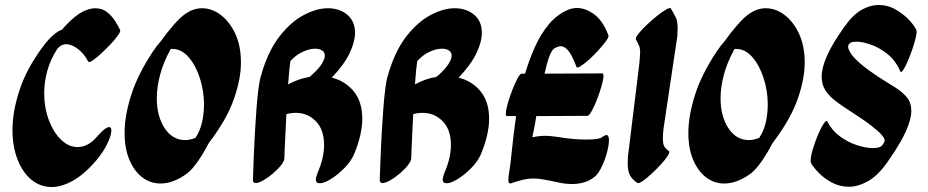

<svg xmlns="http://www.w3.org/2000/svg" viewBox="-20 -733 3716 769"><path d="M333 -487Q317 -518 292 -537Q267 -556 245 -556Q230 -556 217 -545Q213 -541 210 -538Q182 -495 169.5 -449.5Q157 -404 157 -360Q157 -302 175.5 -252.5Q194 -203 224.5 -173.5Q255 -144 291 -144Q310 -144 329.5 -153.5Q349 -163 368 -185Q386 -206 398 -215Q410 -224 417 -224Q426 -224 426 -210Q426 -192 410.5 -159Q395 -126 366 -91Q318 -35 272.5 -9.5Q227 16 187 16Q141 16 105.5 -13.5Q70 -43 50 -95Q30 -147 30 -213Q30 -287 58.5 -373Q87 -459 151 -545Q173 -575 193.5 -592.5Q214 -610 228 -614Q238 -626 249 -637Q283 -672 311 -686Q339 -700 361 -700Q390 -700 410 -683.5Q430 -667 442.5 -646.5Q455 -626 461 -613Q464 -608 452.5 -591.5Q441 -575 422.5 -555.5Q404 -536 384.5 -518Q365 -500 350.5 -490.5Q336 -481 333 -487Z M729 -38Q674 2 623 2Q582 2 549.5 -23Q517 -48 498 -93.5Q479 -139 479 -201Q479 -268 505 -351Q531 -434 592 -526Q607 -549 625 -569Q646 -599 674.5 -632Q703 -665 726 -680Q757 -700 789 -700Q829 -700 864.5 -673Q900 -646 922.5 -597.5Q945 -549 945 -482Q945 -416 916.5 -335.5Q888 -255 820 -165Q817 -161 815 -158Q799 -126 775 -90.5Q751 -55 729 -38ZM608 -340Q608 -267 639.5 -219.5Q671 -172 721 -172Q742 -172 763 -181Q781 -208 789 -242.5Q797 -277 797 -314Q797 -369 780.5 -420Q764 -471 735.5 -504Q707 -537 670 -537Q667 -537 664 -537Q635 -485 621.5 -434.5Q608 -384 608 -340Z M1398 -115Q1386 -87 1359.5 -60Q1333 -33 1305.5 -16Q1278 1 1261 1Q1245 1 1245 -14Q1245 -19 1247 -25.5Q1249 -32 1252 -41Q1266 -73 1272 -100.5Q1278 -128 1278 -152Q1278 -214 1245 -247.5Q1212 -281 1165 -281Q1146 -281 1127 -276Q1125 -232 1123 -193Q1121 -154 1120 -128.5Q1119 -103 1119 -100Q1119 -88 1105.5 -71Q1092 -54 1072.5 -37.5Q1053 -21 1034.5 -10.5Q1016 0 1004 0Q993 0 993 -12Q993 -13 994 -40Q995 -67 996.5 -110Q998 -153 1001 -203Q1004 -253 1007.5 -300.5Q1011 -348 1016 -383.5Q1021 -419 1026 -432Q1026 -433 1027 -433Q1028 -438 1029 -443Q1057 -534 1102 -590.5Q1147 -647 1198 -673.5Q1249 -700 1293 -700Q1340 -700 1371 -674Q1402 -648 1402 -601Q1402 -566 1380.5 -520.5Q1359 -475 1309 -422Q1362 -409 1396.5 -367.5Q1431 -326 1431 -257Q1431 -227 1423 -191.5Q1415 -156 1398 -115ZM1242 -538Q1220 -538 1192.5 -525.5Q1165 -513 1143 -488Q1141 -475 1138.5 -450.5Q1136 -426 1134 -395Q1176 -418 1220 -425Q1253 -453 1267 -474.5Q1281 -496 1281 -510Q1281 -524 1270 -531Q1259 -538 1242 -538Z M1906 -115Q1894 -87 1867.5 -60Q1841 -33 1813.5 -16Q1786 1 1769 1Q1753 1 1753 -14Q1753 -19 1755 -25.5Q1757 -32 1760 -41Q1774 -73 1780 -100.5Q1786 -128 1786 -152Q1786 -214 1753 -247.5Q1720 -281 1673 -281Q1654 -281 1635 -276Q1633 -232 1631 -193Q1629 -154 1628 -128.5Q1627 -103 1627 -100Q1627 -88 1613.5 -71Q1600 -54 1580.5 -37.5Q1561 -21 1542.5 -10.5Q1524 0 1512 0Q1501 0 1501 -12Q1501 -13 1502 -40Q1503 -67 1504.5 -110Q1506 -153 1509 -203Q1512 -253 1515.5 -300.5Q1519 -348 1524 -383.5Q1529 -419 1534 -432Q1534 -433 1535 -433Q1536 -438 1537 -443Q1565 -534 1610 -590.5Q1655 -647 1706 -673.5Q1757 -700 1801 -700Q1848 -700 1879 -674Q1910 -648 1910 -601Q1910 -566 1888.5 -520.5Q1867 -475 1817 -422Q1870 -409 1904.5 -367.5Q1939 -326 1939 -257Q1939 -227 1931 -191.5Q1923 -156 1906 -115ZM1750 -538Q1728 -538 1700.5 -525.5Q1673 -513 1651 -488Q1649 -475 1646.5 -450.5Q1644 -426 1642 -395Q1684 -418 1728 -425Q1761 -453 1775 -474.5Q1789 -496 1789 -510Q1789 -524 1778 -531Q1767 -538 1750 -538Z M2070 -438H2083Q2100 -495 2123 -546Q2146 -597 2178 -635.5Q2210 -674 2253 -693Q2272 -701 2291 -701Q2325 -701 2360 -675.5Q2395 -650 2417 -591Q2419 -585 2407.5 -569Q2396 -553 2377.5 -532.5Q2359 -512 2339.5 -494.5Q2320 -477 2305.5 -468Q2291 -459 2289 -465Q2270 -515 2255 -531.5Q2240 -548 2226 -548Q2220 -548 2214 -545.5Q2208 -543 2203 -541Q2191 -535 2181 -509Q2171 -483 2161 -438L2393 -439Q2397 -439 2397 -429Q2397 -415 2389.5 -389Q2382 -363 2371.5 -335.5Q2361 -308 2350 -288.5Q2339 -269 2333 -269L2128 -268Q2125 -248 2121 -227Q2117 -206 2112 -183Q2125 -186 2138 -187.5Q2151 -189 2163 -189Q2176 -189 2189.5 -187.5Q2203 -186 2217 -184Q2240 -180 2270 -177Q2300 -174 2328 -174Q2351 -174 2369.5 -176.5Q2388 -179 2395 -186Q2404 -192 2409 -192Q2419 -192 2419 -171Q2419 -152 2411 -122Q2403 -92 2390 -65Q2377 -38 2363 -26Q2342 -9 2319 -2.5Q2296 4 2272 4Q2242 4 2212.5 -3Q2183 -10 2157 -14Q2137 -18 2118 -18Q2095 -18 2074.5 -13Q2054 -8 2030 0Q2030 0 2028 1Q2026 2 2024 2Q2021 2 2018.5 -1Q2016 -4 2016 -14Q2016 -23 2019 -41Q2024 -67 2030 -129Q2036 -191 2047 -268H2010Q2006 -268 2006 -278Q2006 -292 2013.5 -318Q2021 -344 2031.5 -371.5Q2042 -399 2052.5 -418.5Q2063 -438 2070 -438Z M2667 -699Q2680 -677 2687 -662.5Q2694 -648 2694 -618L2693 -589L2637 -214Q2636 -204 2635.5 -195Q2635 -186 2635 -179Q2635 -156 2640.5 -146.5Q2646 -137 2659 -128Q2664 -124 2654.5 -109Q2645 -94 2627 -74.5Q2609 -55 2589 -36.5Q2569 -18 2553.5 -7.5Q2538 3 2533 0Q2514 -13 2504 -29.5Q2494 -46 2494 -80L2495 -106L2541 -481L2544 -522Q2544 -539 2540 -549Q2536 -559 2527 -575Q2524 -581 2536 -596.5Q2548 -612 2568.5 -631.5Q2589 -651 2610.5 -668.5Q2632 -686 2648 -695Q2664 -704 2667 -699Z M2987 -38Q2932 2 2881 2Q2840 2 2807.5 -23Q2775 -48 2756 -93.5Q2737 -139 2737 -201Q2737 -268 2763 -351Q2789 -434 2850 -526Q2865 -549 2883 -569Q2904 -599 2932.5 -632Q2961 -665 2984 -680Q3015 -700 3047 -700Q3087 -700 3122.5 -673Q3158 -646 3180.5 -597.5Q3203 -549 3203 -482Q3203 -416 3174.5 -335.5Q3146 -255 3078 -165Q3075 -161 3073 -158Q3057 -126 3033 -90.5Q3009 -55 2987 -38ZM2866 -340Q2866 -267 2897.5 -219.5Q2929 -172 2979 -172Q3000 -172 3021 -181Q3039 -208 3047 -242.5Q3055 -277 3055 -314Q3055 -369 3038.5 -420Q3022 -471 2993.5 -504Q2965 -537 2928 -537Q2925 -537 2922 -537Q2893 -485 2879.5 -434.5Q2866 -384 2866 -340Z M3294 -246Q3312 -210 3344.5 -186.5Q3377 -163 3412.5 -151.5Q3448 -140 3475 -140Q3507 -140 3514 -152Q3523 -163 3523 -170Q3523 -179 3511.5 -192.5Q3500 -206 3470 -229.5Q3440 -253 3382 -290Q3351 -310 3326 -329Q3301 -348 3286 -371Q3271 -394 3271 -426Q3271 -461 3292 -509Q3313 -557 3362 -626Q3397 -675 3431.5 -694Q3466 -713 3498 -713Q3537 -713 3569 -694Q3601 -675 3622.5 -651.5Q3644 -628 3650 -613Q3653 -607 3648.5 -586Q3644 -565 3635 -538.5Q3626 -512 3616 -488.5Q3606 -465 3597.5 -452.5Q3589 -440 3586 -447Q3567 -491 3534 -517Q3501 -543 3467.5 -554.5Q3434 -566 3411 -566Q3388 -566 3382 -558Q3381 -557 3379 -554Q3377 -551 3377 -545Q3377 -537 3386.5 -521Q3396 -505 3423.5 -480.5Q3451 -456 3506 -420Q3538 -400 3566 -382.5Q3594 -365 3612 -343.5Q3630 -322 3630 -289Q3630 -256 3608.5 -207.5Q3587 -159 3536 -86Q3496 -29 3456 -7Q3416 15 3380 15Q3343 15 3311.5 -2Q3280 -19 3258.5 -41.5Q3237 -64 3228 -80Q3227 -83 3227 -90Q3227 -107 3235.5 -135.5Q3244 -164 3256 -192.5Q3268 -221 3279 -237.5Q3290 -254 3294 -246Z"/></svg>

Font: Ga Maamli
Style: Regular
Weight: 400
Designer: Afotey Clement Nii Odai, Ama Asantewa Diaka, David Abbey-Thompson
Foundry: Sorkin Type Co.
Version: Version 1.000; ttfautohint (v1.8.4.7-5d5b)